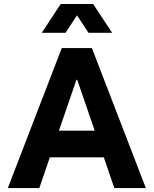

<svg xmlns="http://www.w3.org/2000/svg" viewBox="-20 -950 777 970"><path d="M504.4 -155.3H231.9L178.7 0H19.5L292 -707H444.3L716.8 0H557.6ZM458.5 -290 370.1 -546.9H366.2L277.8 -290ZM286.6 -929.7H450.7L546.4 -784.2H427.2L369.1 -872.6L311 -784.2H190.9Z"/></svg>

Font: Wanted Sans
Style: Bold
Weight: 700
Designer: Original Design by Kil Hyung-jin and Kang Hanbin, Wanted Lab, Inc; Hangeul from Source Han Sans by Jang Soo-young and Ka
Foundry: Wanted Lab, Inc.
Version: Version 1.000